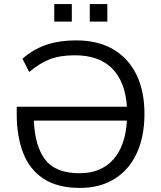

<svg xmlns="http://www.w3.org/2000/svg" viewBox="-20 -912 790 941"><path d="M62 0ZM62 0ZM372 9Q262 9 193.5 -36Q125 -81 93.5 -162.5Q62 -244 62 -353V-389H602Q594 -511 530 -576Q466 -641 347 -641Q274 -641 224 -621.5Q174 -602 123 -559L90 -624Q139 -668 203 -691Q267 -714 355 -714Q460 -714 534.5 -670.5Q609 -627 648.5 -546.5Q688 -466 688 -354Q688 -242 650 -160.5Q612 -79 541 -35Q470 9 372 9ZM370 -63Q475 -63 535 -130Q595 -197 602 -321H146Q151 -195 202 -129Q253 -63 370 -63ZM420 -806V-892H506V-806ZM246 -806V-892H332V-806Z"/></svg>

Font: Winston
Style: Regular
Weight: 400
Designer: Original fonts by Vernon Adams / Changes by Cristiano Sobral
Foundry: Original fonts by Vernon Adams / Changes by Cristiano Sobral
Version: Version 2.503;July 17, 2020;FontCreator 13.0.0.2655 64-bit